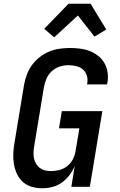

<svg xmlns="http://www.w3.org/2000/svg" viewBox="-20 -1000 640 1028"><path d="M207 8Q178 8 151 0.5Q124 -7 104 -24.5Q84 -42 72 -66.5Q60 -91 55 -118.5Q50 -146 51 -174.5Q52 -203 57 -232L109 -547Q114 -574 124 -601Q134 -628 151.5 -652Q169 -676 193 -694.5Q217 -713 243.5 -724Q270 -735 298.5 -739Q327 -743 354 -743Q382 -743 409.5 -739.5Q437 -736 461 -726.5Q485 -717 505.5 -701Q526 -685 539 -662.5Q552 -640 556 -612.5Q560 -585 555 -557L553 -548H446L447 -553Q451 -575 445 -595Q439 -615 424 -628Q409 -641 388 -646Q367 -651 346 -651Q322 -651 298.5 -643Q275 -635 256.5 -618Q238 -601 228.5 -578Q219 -555 215 -532L163 -217Q160 -201 159.5 -184.5Q159 -168 162 -152.5Q165 -137 173 -123.5Q181 -110 193 -101Q205 -92 220.5 -88Q236 -84 253 -84Q275 -84 297 -89.5Q319 -95 338.5 -109.5Q358 -124 369 -145Q380 -166 384 -188L405 -313H296L311 -405H528L461 0H362L380 -110Q369 -85 351.5 -62Q334 -39 311 -22.5Q288 -6 260.5 1Q233 8 207 8ZM270 -800 217 -846 347 -980H465L549 -842L486 -804L397 -917Z"/></svg>

Font: Iosevka SmBd Ex Obl
Style: Regular
Weight: 600
Width: 7
Italic angle: -9°
Monospace: yes
Designer: Belleve Invis
Foundry: Belleve Invis
Version: Version 32.5.0; ttfautohint (v1.8.4)